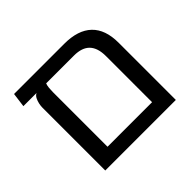

<svg xmlns="http://www.w3.org/2000/svg" viewBox="-138 -776 960 960"><g transform="rotate(-45 342.0 -296.5)"><path d="M414 -593Q511 -593 560.5 -545.5Q610 -498 610 -405V0H111V-444Q111 -456 114 -470.5Q117 -485 123.5 -498Q130 -511 142 -517H49L59 -593ZM518 -76V-402Q518 -460 490.5 -488.5Q463 -517 407 -517H210Q206 -507 204.5 -492Q203 -477 203 -462V-76Z"/></g></svg>

Font: Noto Sans Hebrew Thin
Style: Regular
Weight: 400
Version: Version 3.001